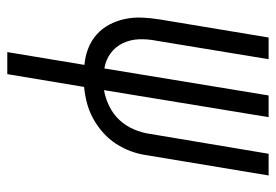

<svg xmlns="http://www.w3.org/2000/svg" viewBox="-138 -422 775 540"><g transform="rotate(90 250.0 -152.5)"><path d="M127 215 163 -2Q139 -4 117 -12.5Q95 -21 78 -36Q61 -51 50 -71.5Q39 -92 34 -115.5Q29 -139 30 -163.5Q31 -188 35 -213L86 -520H147L95 -204Q90 -179 91 -155Q92 -131 102 -110Q112 -89 130.5 -75.5Q149 -62 173 -58L249 -520H310L234 -57Q257 -61 279.5 -72Q302 -83 318.5 -101Q335 -119 344.5 -141.5Q354 -164 357 -186L413 -520H474L417 -177Q414 -155 406 -133Q398 -111 385 -91Q372 -71 353.5 -54.5Q335 -38 314 -26.5Q293 -15 270 -9Q247 -3 225 -1L189 215Z"/></g></svg>

Font: Iosevka SS04 Light Oblique
Style: Regular
Weight: 300
Italic angle: -9°
Monospace: yes
Designer: Belleve Invis
Foundry: Belleve Invis
Version: Version 19.0.0; ttfautohint (v1.8.4)